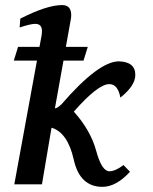

<svg xmlns="http://www.w3.org/2000/svg" viewBox="-20 -723 600 753"><path d="M381.8 9.8Q293 9.8 269.3 -96.7Q245.6 -203.1 182.1 -222.2L144.5 0H36.1L125 -485.4H34.2L50.8 -539.1H134.8L143.1 -583.5Q144.5 -593.3 144.5 -601.6Q144.5 -629.4 118.2 -629.4Q99.1 -629.4 57.1 -615.2L59.6 -649.9Q163.6 -703.1 223.6 -703.1Q259.3 -703.1 259.3 -663.6Q259.3 -654.8 257.3 -645L238.3 -539.1H324.2L307.6 -485.4H229L195.3 -297.9Q204.1 -298.3 220.7 -313.5Q366.7 -482.4 446.3 -482.4Q510.7 -480.5 510.7 -429.2Q510.7 -386.7 452.1 -340.3Q442.4 -393.1 408.7 -393.1Q364.3 -393.1 269.5 -285.2Q335.4 -211.9 357.2 -131.6Q378.9 -51.3 409.2 -51.3Q432.1 -51.3 464.4 -75.7L489.7 -49.3Q435.5 9.8 381.8 9.8Z"/></svg>

Font: Kelvinch
Style: Bold Italic
Weight: 700
Italic angle: -10°
Designer: Paul James Miller
Foundry: High-Logic / Made with FontCreator
Version: Version 3.30 September 23, 2016